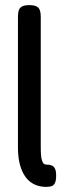

<svg xmlns="http://www.w3.org/2000/svg" viewBox="-20 -719 265 749"><path d="M160 10Q141 10 124.5 4.5Q108 -1 94.5 -12.5Q81 -24 71 -42.5Q61 -61 55.5 -86Q50 -111 50 -145V-653Q50 -668 53 -678Q56 -688 65.5 -693.5Q75 -699 94 -699Q113 -699 122.5 -694Q132 -689 135.5 -679Q139 -669 139 -655V-147Q139 -127 140 -114Q141 -101 144 -92.5Q147 -84 150.5 -80.5Q154 -77 160 -77Q172 -77 180.5 -74Q189 -71 194 -62Q199 -53 199 -34Q199 -14 194 -4.5Q189 5 180.5 7.5Q172 10 160 10Z"/></svg>

Font: Fredoka Condensed
Style: Regular
Weight: 400
Width: 3
Designer: Ben Nathan
Foundry: Milena B. Brandão, Ben Nathan
Version: Version 2.001